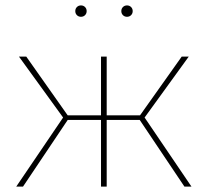

<svg xmlns="http://www.w3.org/2000/svg" viewBox="-20 -689 767 709"><path d="M464 -633Q458 -627 449 -627Q440 -627 434 -633Q428 -639 428 -648Q428 -657 434 -663Q440 -669 449 -669Q458 -669 464 -663Q470 -657 470 -648Q470 -639 464 -633ZM294 -633Q288 -627 279 -627Q270 -627 264 -633Q258 -639 258 -648Q258 -657 264 -663Q270 -669 279 -669Q288 -669 294 -663Q300 -657 300 -648Q300 -639 294 -633ZM40 0 213 -255 50 -480H77L230 -263H353V-480H374V-263H497L651 -480H677L514 -255L687 0H661L496 -246H374V0H353V-246H230L65 0Z"/></svg>

Font: Cantarell Thin
Style: Regular
Weight: 100
Designer: Dave Crossland, Nikolaus Waxweiler, Florian Fecher, Jacques Le Bailly, Eben Sorkin, Alexei Vanyashin, Alexios Zavras, Em
Version: Version 0.303